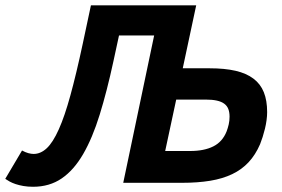

<svg xmlns="http://www.w3.org/2000/svg" viewBox="-61 -696 1075 731"><path d="M408.2 0 525.9 -561H392.1L371.1 -463.9Q346.2 -348.6 318.6 -259.5Q291 -170.4 255.6 -109.4Q220.2 -48.3 173.8 -16.6Q127.4 15.1 64.9 15.1Q44.9 15.1 28.3 12.2Q11.7 9.3 -1.5 4.9Q-14.6 0.5 -24.4 -4.9Q-34.2 -10.3 -41 -15.1L22.9 -123Q35.2 -116.2 46.6 -113Q58.1 -109.9 66.9 -109.9Q93.8 -109.9 117.2 -131.8Q140.6 -153.8 162.8 -203.4Q185.1 -252.9 207 -332.8Q229 -412.6 253.9 -528.8L285.2 -675.8H686L634.8 -436H736.8Q794.4 -436 835.7 -426.5Q877 -417 903.8 -396.7Q930.7 -376.5 943.4 -345Q956.1 -313.5 956.1 -269Q956.1 -254.9 953.9 -238.5Q951.7 -222.2 947.8 -206.1Q943.8 -189.9 939 -174.6Q934.1 -159.2 929.2 -147Q911.6 -106.4 885.5 -78.4Q859.4 -50.3 823 -33Q786.6 -15.6 739.3 -7.8Q691.9 0 631.8 0ZM801.8 -195.8Q806.6 -208.5 809.8 -222.4Q813 -236.3 813 -252Q813 -268.6 808.3 -280.8Q803.7 -293 793 -301Q782.2 -309.1 764.6 -313Q747.1 -316.9 721.2 -316.9H609.9L567.9 -121.1H663.1Q716.3 -121.1 751.2 -138.7Q786.1 -156.2 801.8 -195.8Z"/></svg>

Font: Lorenzo Sans
Style: Bold Italic
Weight: 700
Italic angle: -12°
Foundry: Intel Corporation
Version: Version 1.00; ttfautohint (v1.5)